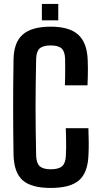

<svg xmlns="http://www.w3.org/2000/svg" viewBox="-20 -943 507 972"><path d="M236.5 8.5Q138.5 8.5 94.5 -30.5Q50.5 -69.5 48.5 -160.5Q47.5 -225.5 47 -284.2Q46.5 -343 46.5 -400Q46.5 -457 47 -516Q47.5 -575 48.5 -640Q49.5 -728 95 -768Q140.5 -808 236.5 -808Q331.5 -808 376.2 -767.2Q421 -726.5 424 -639.5Q425 -618 425 -596.5Q425 -575 424.5 -553.8Q424 -532.5 423 -511H308.5Q309.5 -534 309.8 -556Q310 -578 310 -600.2Q310 -622.5 309.5 -645Q308.5 -682.5 291.8 -697.8Q275 -713 236.5 -713Q198 -713 181 -697.8Q164 -682.5 163 -645Q161.5 -578 160.8 -517.8Q160 -457.5 160 -399.8Q160 -342 160.8 -282.2Q161.5 -222.5 163 -155.5Q164 -117.5 181 -101.8Q198 -86 236.5 -86Q277.5 -86 294.8 -101.8Q312 -117.5 313.5 -155.5Q314.5 -177.5 314.8 -197.5Q315 -217.5 314.5 -240.8Q314 -264 313 -294H427.5Q429 -258 429.2 -224.5Q429.5 -191 428 -160.5Q425 -69.5 380.5 -30.5Q336 8.5 236.5 8.5ZM192 -840V-923H275V-840Z"/></svg>

Font: Big Shoulders Text Thin
Style: Bold
Weight: 700
Version: Version 2.002